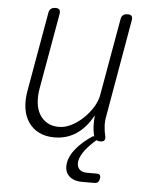

<svg xmlns="http://www.w3.org/2000/svg" viewBox="-53 -606 707 848"><g transform="rotate(5 300.0 -182.5)"><path d="M403 153Q414 153 418 158Q422 163 420 174Q418 185 412.5 190Q407 195 396 195H344Q303 195 282.5 173.5Q262 152 269 115Q274 84 302 51Q330 18 373 -10H379Q378 -12 377 -15Q372 -36 371.5 -57Q371 -78 373 -103Q344 -48 301 -19Q258 10 203 10Q163 10 134 -5Q105 -20 87.5 -46Q70 -72 65 -107Q60 -142 67 -183L129 -535Q131 -548 138.5 -554Q146 -560 159 -560Q172 -560 176.5 -554Q181 -548 179 -535L119 -195Q114 -164 117 -135.5Q120 -107 132.5 -85.5Q145 -64 166.5 -51Q188 -38 219 -38Q247 -38 275 -52.5Q303 -67 327 -90Q351 -113 368 -141Q385 -169 389 -195L449 -535Q451 -548 458.5 -554Q466 -560 479 -560Q492 -560 496.5 -554Q501 -548 499 -535L423 -100Q419 -79 420.5 -57Q422 -35 427 -15Q430 -3 425 3.5Q420 10 407 10Q397 10 390 6Q362 30 343 54Q322 82 318 103Q314 126 325 139.5Q336 153 360 153Z"/></g></svg>

Font: Maple Mono NL Thin
Style: Italic
Weight: 250
Italic angle: -10°
Monospace: yes
Designer: subframe7536
Version: Version 7.000